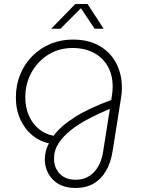

<svg xmlns="http://www.w3.org/2000/svg" viewBox="-20 -720 703 956"><path d="M356 216Q306 216 271.5 196Q237 176 220 143Q203 110 203 75Q203 54 208.5 32Q214 10 224 -6Q180 -15 142 -45.5Q104 -76 81.5 -125Q59 -174 59 -235Q59 -296 80.5 -349Q102 -402 141 -441Q180 -480 231.5 -501.5Q283 -523 342 -523Q422 -523 477 -490.5Q532 -458 559.5 -403.5Q587 -349 587 -284Q587 -273 586 -260.5Q585 -248 583 -235L541 31Q532 89 508 130.5Q484 172 446 194Q408 216 356 216ZM357 175Q412 175 447.5 137.5Q483 100 493 38L527 -178Q511 -171 478.5 -156.5Q446 -142 406.5 -120.5Q367 -99 331 -70.5Q295 -42 272 -7Q249 28 249 70Q249 115 277.5 145Q306 175 357 175ZM247 -44Q282 -92 353 -137Q424 -182 534 -222L537 -243Q539 -255 540 -266Q541 -277 541 -288Q541 -348 516 -391Q491 -434 446 -457.5Q401 -481 341 -481Q273 -481 220 -447.5Q167 -414 136.5 -358.5Q106 -303 106 -236Q106 -184 124.5 -143Q143 -102 175 -76.5Q207 -51 247 -44ZM235 -577 355 -700H416L496 -577H451L383 -679L281 -577Z"/></svg>

Font: MuseoModerno Thin ExtraLight
Style: Italic
Weight: 250
Italic angle: -9°
Version: Version 1.003